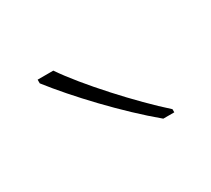

<svg xmlns="http://www.w3.org/2000/svg" viewBox="-51 -845 350 318"><g transform="rotate(-30 124.5 -686.0)"><path d="M70 -766H40V-759C75 -714 135 -650 188 -606H209V-612C164 -652 99 -723 70 -766Z"/></g></svg>

Font: Noto Sans Lao Thin
Style: Regular
Weight: 100
Designer: Monotype Design Team
Foundry: Monotype Imaging Inc.
Version: Version 2.003